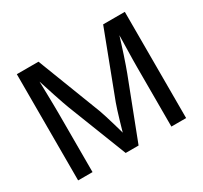

<svg xmlns="http://www.w3.org/2000/svg" viewBox="-148 -934 1205 1139"><g transform="rotate(-30 454.0 -364.0)"><path d="M84 0V-727.5H232.4L401.4 -289.6Q407.7 -272 416 -245.6Q424.3 -219.2 433.3 -188.5Q442.4 -157.7 450.9 -127.7Q459.5 -97.7 465.3 -72.8H443.4Q450.2 -96.2 458.5 -126Q466.8 -155.8 476.1 -186.8Q485.4 -217.8 493.7 -244.6Q502 -271.5 508.8 -289.6L675.3 -727.5H823.7V0H722.7V-403.3Q722.7 -426.3 723.1 -456.1Q723.6 -485.8 724.4 -519.3Q725.1 -552.7 725.8 -586.9Q726.6 -621.1 727.1 -652.8H735.4Q725.1 -618.2 713.6 -581.8Q702.1 -545.4 691.2 -511.7Q680.2 -478 670.2 -450Q660.2 -421.9 653.3 -403.3L498 0H409.7L252 -403.3Q245.1 -421.4 235.6 -448.7Q226.1 -476.1 215.1 -509.5Q204.1 -543 192.4 -579.6Q180.7 -616.2 168.5 -652.8H177.7Q178.7 -624 179.4 -590.8Q180.2 -557.6 180.9 -523.7Q181.6 -489.7 182.1 -458.5Q182.6 -427.2 182.6 -403.3V0Z"/></g></svg>

Font: Inter Cardless
Style: Regular
Weight: 400
Designer: Rasmus Andersson
Foundry: rsms
Version: Version 4.001;git-9221beed3